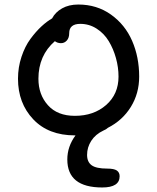

<svg xmlns="http://www.w3.org/2000/svg" viewBox="-20 -641 691 844"><path d="M309.1 -45.9Q192.9 -45.9 126 -116.7Q59.1 -187.5 59.1 -294.9Q59.1 -345.2 74.5 -391.4Q89.8 -437.5 114 -470.2Q138.2 -502.9 162.4 -525.1Q186.5 -547.4 209 -560.1Q223.1 -587.4 252.9 -604.2Q282.7 -621.1 324.2 -621.1Q405.8 -621.1 467.8 -576.9Q529.8 -532.7 560.8 -461.4Q591.8 -390.1 591.8 -304.2Q591.8 -230.5 555.2 -171.1Q518.6 -111.8 454.1 -79.1Q447.3 -72.3 434.1 -66.9Q399.9 -50.8 381.3 -22.2Q362.8 6.3 362.8 40Q362.8 70.8 382.8 85.4Q402.8 100.1 451.2 100.1Q481.4 100.1 493.7 108.6Q505.9 117.2 505.9 133.8Q505.9 183.1 429.2 183.1Q275.9 183.1 275.9 60.1Q275.9 2.9 312 -45.9ZM148.9 -294.9Q148.9 -225.1 190.7 -178.5Q232.4 -131.8 309.1 -131.8Q392.1 -131.8 446.5 -179.4Q501 -227.1 501 -304.2Q501 -345.2 489.7 -385.7Q478.5 -426.3 458 -460.2Q437.5 -494.1 404.8 -515.1Q372.1 -536.1 333 -536.1Q284.2 -536.1 284.2 -495.1Q284.2 -474.6 273.7 -462.9Q263.2 -451.2 248 -451.2Q232.9 -451.2 221.2 -460Q148.9 -397 148.9 -294.9Z"/></svg>

Font: Shantell Sans Irregular
Style: Regular
Weight: 400
Designer: Stephen Nixon, Anya Danilova, Shantell Martin
Foundry: Arrow Type
Version: Version 1.006;[9816181b4]